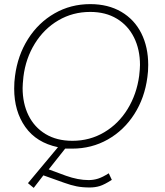

<svg xmlns="http://www.w3.org/2000/svg" viewBox="-20 -715 804 934"><path d="M262 1Q157 -21 103 -97.5Q49 -174 49 -284Q49 -317 53 -345Q66 -446 116.5 -525.5Q167 -605 245.5 -650Q324 -695 419 -695Q506 -695 570 -657.5Q634 -620 667.5 -553Q701 -486 701 -399Q701 -367 697 -340Q684 -239 633.5 -160Q583 -81 504.5 -36.5Q426 8 331 8H297L217 109L301 140Q360 161 411 161Q435 161 457 154Q479 147 509 128L524 160Q488 183 465.5 190Q443 197 416 197Q381 197 353 191.5Q325 186 292 174L191 138L144 199L116 176ZM657 -346Q661 -382 661 -399Q661 -474 632 -532.5Q603 -591 548.5 -624Q494 -657 419 -657Q334 -657 264 -616Q194 -575 149.5 -503Q105 -431 94 -342Q90 -304 90 -287Q90 -212 118.5 -154Q147 -96 201.5 -63Q256 -30 332 -30Q417 -30 487 -71.5Q557 -113 601 -185Q645 -257 657 -346Z"/></svg>

Font: Bellota Text Light
Style: Italic
Weight: 300
Italic angle: -7.5°
Designer: Kemie Guaida
Foundry: Kemie Guaida
Version: Version 4.001